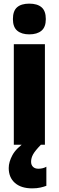

<svg xmlns="http://www.w3.org/2000/svg" viewBox="-20 -796 323 1056"><path d="M141 -776Q185 -776 208.5 -756Q232 -736 232 -691Q232 -647 208 -627Q184 -607 141 -607Q99 -607 75 -627Q51 -647 51 -691Q51 -736 74 -756Q97 -776 141 -776ZM227 -553V0H56V-553ZM151 94Q151 111 161.5 121.5Q172 132 191 132Q204 132 215.5 129Q227 126 235 121V226Q222 231 202.5 235.5Q183 240 157 240Q96 240 62 210Q28 180 28 128Q28 95 48.5 57Q69 19 125 -19L205 0Q173 33 162 53Q151 73 151 94Z"/></svg>

Font: Noto Sans Gujarati Condensed Black
Style: Regular
Weight: 900
Width: 3
Designer: Jelle Bosma - Monotype Design Team, Universal Thirst
Foundry: Monotype Imaging Inc.
Version: Version 2.106; ttfautohint (v1.8.4.7-5d5b)